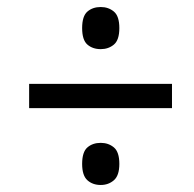

<svg xmlns="http://www.w3.org/2000/svg" viewBox="-20 -631 554 547"><path d="M267 -491Q244 -491 229 -504Q214 -517 214 -551Q214 -585 229 -598Q244 -611 267 -611Q289 -611 304.5 -598Q320 -585 320 -551Q320 -517 304.5 -504Q289 -491 267 -491ZM63 -323V-392H470V-323ZM267 -104Q244 -104 229 -117.5Q214 -131 214 -164Q214 -198 229 -211Q244 -224 267 -224Q289 -224 304.5 -211Q320 -198 320 -164Q320 -131 304.5 -117.5Q289 -104 267 -104Z"/></svg>

Font: Noto Serif SemiCondensed
Style: Bold Italic
Weight: 700
Width: 4
Italic angle: -12°
Designer: Monotype Design Team
Foundry: Monotype Imaging Inc.
Version: Version 2.014